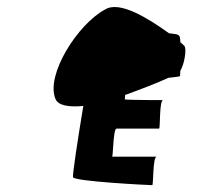

<svg xmlns="http://www.w3.org/2000/svg" viewBox="-20 -875 591 560"><path d="M142 -586C150 -567 181 -562 223 -566C206 -464 191 -364 193 -358C197 -346 412 -335 424 -335C428 -335 425 -418 437 -418H307C310 -418 310 -500 320 -500H444C448 -500 444 -583 456 -583C456 -583 359 -583 344 -585C344 -587 345 -593 345 -598C389 -614 439 -633 471 -648C491 -650 505 -652 505 -653C505 -655 506 -661 506 -669C517 -685 526 -734 517 -742C514 -745 510 -748 506 -752C505 -776 504 -774 473 -778C410 -823 328 -874 286 -847C207 -805 112 -656 142 -586Z"/></svg>

Font: Ampere
Style: CndIta
Weight: 400
Version: Version 1